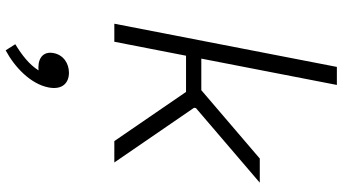

<svg xmlns="http://www.w3.org/2000/svg" viewBox="-279 -526 1178 660"><g transform="rotate(90 310.0 -196.0)"><path d="M123.5 0 171.5 -246.5H296L465 0H538.5L350.5 -274L351.5 -280.5L608 -500H525L290 -299H181.5L272 -765H210L61.5 0ZM212 261C215 261 218.5 261 222 260.5C201.5 293 169.5 317.5 132 340.5L153 373.5C210.5 343 268.5 288 280.5 226.5C290 178 264.5 156 230 156C198.5 156 169 174.5 162.5 208.5C156 241 176 261 212 261Z"/></g></svg>

Font: Monaspace Neon ExtraLight
Style: Italic
Weight: 200
Italic angle: -11°
Designer: Riley Cran & the Lettermatic Team
Foundry: Lettermatic
Version: Version 1.200 (Monaspace Neon)